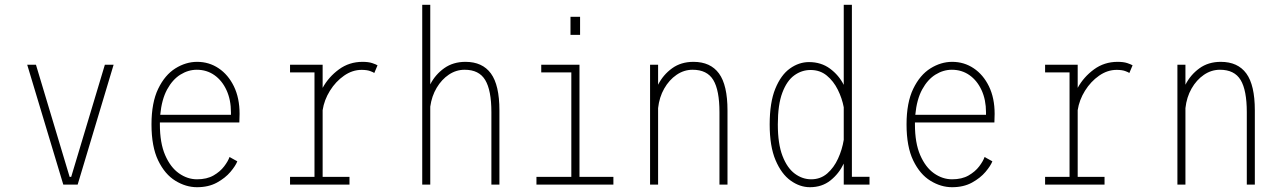

<svg xmlns="http://www.w3.org/2000/svg" viewBox="-20 -770 5365 801"><path d="M244 0 93.5 -500H130L270.5 -32H277L417.5 -500H454L304 0Z M802 11Q755.5 11 711.8 -15.8Q668 -42.5 640 -100.2Q612 -158 612 -251Q612 -342 640 -399.8Q668 -457.5 711.8 -484.8Q755.5 -512 802.5 -512Q852 -512 892 -485.2Q932 -458.5 955.8 -409.8Q979.5 -361 979.5 -295Q979.5 -276 978.5 -259H647Q647 -255 647 -251Q647 -173.5 669 -122.8Q691 -72 726.5 -47Q762 -22 802 -22Q843 -22 870.8 -38Q898.5 -54 915 -75.8Q931.5 -97.5 937.5 -115L970 -97Q963 -78.5 941.5 -53Q920 -27.5 885 -8.2Q850 11 802 11ZM801 -479Q765.5 -479 732.8 -458.8Q700 -438.5 677.2 -396.8Q654.5 -355 648.5 -291H943.5V-301.5Q943.5 -353.5 925 -393.8Q906.5 -434 874.5 -456.5Q842.5 -479 801 -479Z M1190 0V-32H1292V-468H1190V-500H1326V-403.5Q1351 -449 1394 -480.5Q1437 -512 1492.5 -512Q1517 -512 1532.8 -506.8Q1548.5 -501.5 1555 -497.5L1541.5 -465.5Q1537 -469 1523.5 -473.8Q1510 -478.5 1488.5 -478.5Q1450 -478.5 1415.2 -454.2Q1380.5 -430 1356.5 -391.5Q1332.5 -353 1326 -310.5V-32H1438V0Z M1741.5 0V-750H1775V-418Q1796 -459 1833.2 -485.5Q1870.5 -512 1922 -512Q1992.5 -512 2028 -463.5Q2063.5 -415 2063.5 -309.5V0H2030V-302Q2030 -393.5 2004.2 -436.2Q1978.5 -479 1918.5 -479Q1883 -479 1852.8 -458.8Q1822.5 -438.5 1801.8 -403.8Q1781 -369 1775 -325V0Z M2360 -700H2400V-624.5H2360ZM2218 0V-32H2363.5V-468H2238V-500H2397.5V-32H2539V0Z M2692 0V-500H2725.5V-416.5Q2746.5 -458 2783.8 -485Q2821 -512 2873 -512Q2944 -512 2979.5 -463.5Q3015 -415 3015 -309.5V0H2981.5V-302Q2981.5 -393.5 2955.8 -436.2Q2930 -479 2869.5 -479Q2833.5 -479 2802.5 -457.8Q2771.5 -436.5 2751 -400.5Q2730.5 -364.5 2725.5 -319V0Z M3359 11Q3317 11 3278.5 -16.5Q3240 -44 3215.5 -101.8Q3191 -159.5 3191 -251Q3191 -342.5 3214.5 -400Q3238 -457.5 3275.5 -484.2Q3313 -511 3355 -511Q3405.5 -511 3442.5 -483.8Q3479.5 -456.5 3500 -416V-750H3534V-32.5H3607.5V0H3500V-87.5Q3480 -45.5 3444.5 -17.2Q3409 11 3359 11ZM3225 -251Q3225 -170 3244.5 -119.5Q3264 -69 3295.8 -45.5Q3327.5 -22 3364 -22Q3403 -22 3431 -46.2Q3459 -70.5 3476.2 -108.2Q3493.5 -146 3500 -186.5V-322.5Q3493 -360 3475.2 -395.8Q3457.5 -431.5 3429.2 -454.8Q3401 -478 3361.5 -478Q3324.5 -478 3293.5 -455.5Q3262.5 -433 3243.8 -383.2Q3225 -333.5 3225 -251Z M3952 11Q3905.5 11 3861.8 -15.8Q3818 -42.5 3790 -100.2Q3762 -158 3762 -251Q3762 -342 3790 -399.8Q3818 -457.5 3861.8 -484.8Q3905.5 -512 3952.5 -512Q4002 -512 4042 -485.2Q4082 -458.5 4105.8 -409.8Q4129.5 -361 4129.5 -295Q4129.5 -276 4128.5 -259H3797Q3797 -255 3797 -251Q3797 -173.5 3819 -122.8Q3841 -72 3876.5 -47Q3912 -22 3952 -22Q3993 -22 4020.8 -38Q4048.5 -54 4065 -75.8Q4081.5 -97.5 4087.5 -115L4120 -97Q4113 -78.5 4091.5 -53Q4070 -27.5 4035 -8.2Q4000 11 3952 11ZM3951 -479Q3915.5 -479 3882.8 -458.8Q3850 -438.5 3827.2 -396.8Q3804.5 -355 3798.5 -291H4093.5V-301.5Q4093.5 -353.5 4075 -393.8Q4056.5 -434 4024.5 -456.5Q3992.5 -479 3951 -479Z M4340 0V-32H4442V-468H4340V-500H4476V-403.5Q4501 -449 4544 -480.5Q4587 -512 4642.5 -512Q4667 -512 4682.8 -506.8Q4698.5 -501.5 4705 -497.5L4691.5 -465.5Q4687 -469 4673.5 -473.8Q4660 -478.5 4638.5 -478.5Q4600 -478.5 4565.2 -454.2Q4530.5 -430 4506.5 -391.5Q4482.5 -353 4476 -310.5V-32H4588V0Z M4892 0V-500H4925.5V-416.5Q4946.5 -458 4983.8 -485Q5021 -512 5073 -512Q5144 -512 5179.5 -463.5Q5215 -415 5215 -309.5V0H5181.5V-302Q5181.5 -393.5 5155.8 -436.2Q5130 -479 5069.5 -479Q5033.5 -479 5002.5 -457.8Q4971.5 -436.5 4951 -400.5Q4930.5 -364.5 4925.5 -319V0Z"/></svg>

Font: Trispace SemiCondensed Thin
Style: Regular
Weight: 100
Width: 4
Designer: Tyler Finck
Foundry: Etcetera Type Company
Version: Version 1.210; ttfautohint (v1.8.3)